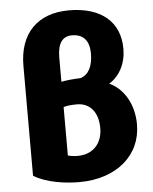

<svg xmlns="http://www.w3.org/2000/svg" viewBox="-55 -818 707 885"><g transform="rotate(-5 298.5 -375.5)"><path d="M532 -574C532 -507 503 -450 453 -419C521 -388 564 -312 564 -221C564 -78 449 21 276 21C212 21 123 9 66 -27V-535C66 -685 151 -772 297 -772C445 -772 532 -699 532 -574ZM394 -219C394 -292 356 -337 297 -337C268 -337 251 -335 234 -330V-106C247 -102 263 -100 280 -100C349 -100 394 -147 394 -219ZM234 -447C259 -452 292 -455 323 -456C360 -467 381 -505 381 -565C381 -625 353 -656 301 -656C257 -656 234 -625 234 -559Z"/></g></svg>

Font: Repo ExtraBold
Style: Bold
Weight: 700
Designer: Stefan Peev
Foundry: Context Ltd
Version: Version 1.502